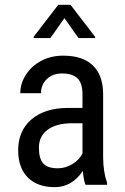

<svg xmlns="http://www.w3.org/2000/svg" viewBox="-20 -770 519 800"><path d="M336.4 0Q328.6 -17.1 325.2 -57.6Q279.3 9.8 208 9.8Q136.2 9.8 95.9 -30.5Q55.7 -70.8 55.7 -144Q55.7 -224.6 110.4 -272Q165 -319.3 260.3 -320.3H323.7V-376.5Q323.7 -423.8 302.7 -443.8Q281.7 -463.9 238.8 -463.9Q199.7 -463.9 175.3 -440.7Q150.9 -417.5 150.9 -381.8H64.5Q64.5 -422.4 88.4 -459.2Q112.3 -496.1 152.8 -517.1Q193.4 -538.1 243.2 -538.1Q324.2 -538.1 366.5 -497.8Q408.7 -457.5 409.7 -380.4V-113.8Q410.2 -52.7 426.3 -7.8V0ZM221.2 -68.8Q252.9 -68.8 281.7 -86.4Q310.5 -104 323.7 -130.4V-256.3H274.9Q213.4 -255.4 177.7 -228.8Q142.1 -202.1 142.1 -154.3Q142.1 -109.4 160.2 -89.1Q178.2 -68.8 221.2 -68.8ZM376.5 -616.2V-611.3H307.1L248.5 -694.3L189.9 -611.3H120.6V-617.2L222.7 -750H273.9Z"/></svg>

Font: Roboto Condensed
Style: Regular
Weight: 400
Designer: Google
Version: Version 2.001047; 2015